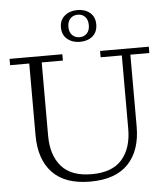

<svg xmlns="http://www.w3.org/2000/svg" viewBox="-60 -964 890 1029"><g transform="rotate(-5 384.5 -450.0)"><path d="M384 11Q249 11 181 -60.5Q113 -132 113 -262V-648H10V-682H294V-648H180V-253Q180 -149 232.5 -88.5Q285 -28 395 -28Q506 -28 558.5 -88.5Q611 -149 611 -253V-648H497V-682H759V-648H657V-262Q657 -132 588.5 -60.5Q520 11 384 11ZM394 -740Q354 -740 326.5 -762.5Q299 -785 299 -826Q299 -866 326.5 -888.5Q354 -911 395 -911Q436 -911 462.5 -888.5Q489 -866 489 -826Q489 -785 462.5 -762.5Q436 -740 394 -740ZM395 -765Q419 -765 434 -781Q449 -797 449 -825Q449 -854 434 -870Q419 -886 395 -886Q370 -886 354.5 -870Q339 -854 339 -825Q339 -797 354.5 -781Q370 -765 395 -765Z"/></g></svg>

Font: Montagu Slab 144pt Light
Style: Regular
Weight: 300
Designer: Florian Karsten
Foundry: Florian Karsten
Version: Version 1.000